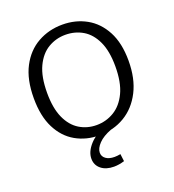

<svg xmlns="http://www.w3.org/2000/svg" viewBox="-162 -832 1068 1177"><g transform="rotate(-20 372.5 -243.5)"><path d="M362 9Q276 9 207.5 -30Q139 -69 99.5 -147Q60 -225 60 -342Q60 -464 102.5 -545Q145 -626 217.5 -666.5Q290 -707 378 -707Q464 -707 533.5 -668.5Q603 -630 644 -553Q685 -476 685 -361Q685 -244 642.5 -161Q600 -78 527 -34.5Q454 9 362 9ZM367 -56Q429 -56 481.5 -87.5Q534 -119 565.5 -185Q597 -251 597 -356Q597 -455 567.5 -518.5Q538 -582 487.5 -612Q437 -642 374 -642Q313 -642 261.5 -611.5Q210 -581 179 -515.5Q148 -450 148 -345Q148 -245 177 -181Q206 -117 256 -86.5Q306 -56 367 -56ZM380 220Q328 220 296.5 194.5Q265 169 265 127Q265 81 306.5 35.5Q348 -10 430 -38L440 0Q384 21 355 51.5Q326 82 326 110Q326 135 347 150Q368 165 403 165Q420 165 442 161L448 209Q412 220 380 220Z"/></g></svg>

Font: Bitter
Style: Regular
Weight: 400
Designer: Sol Matas, and Bitter project Authors
Foundry: Sol Matas
Version: Version 2.001